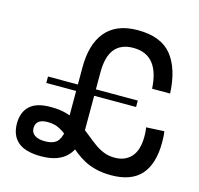

<svg xmlns="http://www.w3.org/2000/svg" viewBox="-111 -880 1044 1009"><g transform="rotate(15 411.5 -375.5)"><path d="M612.5 -404.5V-369.5H124V-404.5ZM518 -762Q645 -762 703 -689.8Q761 -617.5 767 -484H669Q664 -574.5 626.8 -620.2Q589.5 -666 519 -666Q486 -666 460.5 -655.5Q435 -645 418.2 -624.2Q401.5 -603.5 393 -571.8Q384.5 -540 384.5 -498V-179Q384.5 -135.5 373.2 -100.8Q362 -66 339.2 -41Q316.5 -16 280.8 -3Q245 10 196 10Q110.5 10 70.2 -24.8Q30 -59.5 30 -124.5Q30 -186.5 67.5 -220.8Q105 -255 185.5 -253.5V-173Q120.5 -173 120.5 -123Q120.5 -98 140.5 -84.8Q160.5 -71.5 195 -71.5Q248 -71.5 267.2 -99.2Q286.5 -127 286.5 -170V-499Q286.5 -559.5 300.2 -608Q314 -656.5 342.2 -691Q370.5 -725.5 414.2 -743.8Q458 -762 518 -762ZM789 -285Q791.5 -270 792.2 -255.8Q793 -241.5 793 -225Q793 -108 739.8 -48.2Q686.5 11.5 575 11Q529 10.5 493.5 1.5Q458 -7.5 430.2 -22.5Q402.5 -37.5 379.8 -55.5Q357 -73.5 336.5 -91.5L307.5 -117.5Q281 -141 252.5 -157Q224 -173 185.5 -173V-253.5Q228.5 -253.5 262.8 -244Q297 -234.5 325.5 -219.5L361.5 -198Q389 -179.5 413.2 -159.5Q437.5 -139.5 461.5 -122Q485.5 -104.5 512.2 -93.8Q539 -83 572 -83Q629 -83 662 -120Q695 -157 695 -230.5Q695 -242.5 694.2 -255Q693.5 -267.5 691 -280Z"/></g></svg>

Font: Hepta Slab ExtraLight Medium
Style: Regular
Weight: 500
Version: Version 1.100